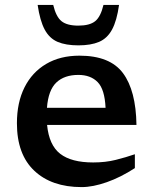

<svg xmlns="http://www.w3.org/2000/svg" viewBox="-20 -752 626 783"><path d="M304 -525Q428.5 -525 481.5 -453.8Q534.5 -382.5 536.5 -242.5H172Q180 -160 225.5 -124.8Q271 -89.5 360 -89.5Q410 -89.5 452 -100Q494 -110.5 530 -123V-66.5Q472.5 -29 415.5 -9Q358.5 11 313 11Q190.5 11 119.8 -55.8Q49 -122.5 49 -249.5Q49 -334 80 -395.8Q111 -457.5 168.2 -491.2Q225.5 -525 304 -525ZM299.5 -446.5Q242.5 -446.5 209.8 -415.5Q177 -384.5 171.5 -312.5H410.5Q407 -388 378.2 -417.2Q349.5 -446.5 299.5 -446.5ZM299.5 -647.5Q345.5 -647.5 368 -665.5Q390.5 -683.5 402 -732H465.5Q456.5 -667.5 437 -631.5Q417.5 -595.5 384 -581.2Q350.5 -567 299.5 -567Q248.5 -567 215 -581.2Q181.5 -595.5 162.2 -631.5Q143 -667.5 133.5 -732H197Q208.5 -683.5 231 -665.5Q253.5 -647.5 299.5 -647.5Z"/></svg>

Font: Newsreader Caption Medium
Style: Regular
Weight: 500
Designer: Hugues Gentile
Foundry: Production Type
Version: Version 1.001